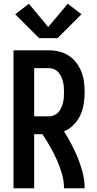

<svg xmlns="http://www.w3.org/2000/svg" viewBox="-20 -1003 515 1023"><path d="M52 0V-735H240Q268 -735 295 -728.5Q322 -722 345.5 -707Q369 -692 386 -669.5Q403 -647 413.5 -621Q424 -595 427.5 -567Q431 -539 431 -511Q431 -480 426 -449Q421 -418 408 -389.5Q395 -361 372.5 -338Q350 -315 321 -303Q343 -268 362 -232Q381 -196 396 -158Q411 -120 421 -80.5Q431 -41 431 0H321Q321 -39 310 -77Q299 -115 283 -151Q267 -187 247.5 -221Q228 -255 206 -288H162V0ZM162 -383H240Q254 -383 267.5 -388.5Q281 -394 290.5 -404.5Q300 -415 306 -428Q312 -441 315.5 -455Q319 -469 320 -483Q321 -497 321 -511Q321 -526 320 -540Q319 -554 315.5 -568Q312 -582 306 -595Q300 -608 290.5 -618.5Q281 -629 267.5 -634.5Q254 -640 240 -640H162ZM188 -800 61 -927 134 -983 237 -859 341 -983 414 -927 287 -800Z"/></svg>

Font: Iosevka QP
Style: Bold
Weight: 700
Designer: Belleve Invis
Foundry: Belleve Invis
Version: Version 20.0.0; ttfautohint (v1.8.4)